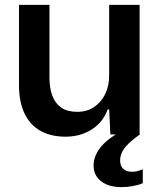

<svg xmlns="http://www.w3.org/2000/svg" viewBox="-20 -552 660 788"><path d="M249 9Q189 9 146 -15Q103 -39 80.5 -86.5Q58 -134 58 -202V-532H183V-235Q183 -190 195 -158.5Q207 -127 232 -110Q257 -93 297 -93Q337 -93 366.5 -113Q396 -133 412 -166.5Q428 -200 428 -242V-532H553V0H433L428 -103H422Q402 -49 355.5 -20Q309 9 249 9ZM479 216Q426 216 395 192Q364 168 364 127Q364 101 377.5 75.5Q391 50 417 27.5Q443 5 480 -14H545L554 0Q517 25 495 51Q473 77 473 107Q473 129 486 141Q499 153 523 153Q535 153 545.5 150Q556 147 566 143V200Q550 207 526 211.5Q502 216 479 216Z"/></svg>

Font: Mona Sans ExtraLight SemiBold
Style: Regular
Weight: 600
Version: Version 2.000